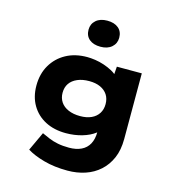

<svg xmlns="http://www.w3.org/2000/svg" viewBox="-144 -940 1197 1294"><g transform="rotate(15 454.0 -293.0)"><path d="M445 230Q353 230 279.5 209.5Q206 189 160 160L221 29Q245 40 273 52Q301 64 336 71Q371 78 415 78Q465 78 500.5 61Q536 44 554.5 10Q573 -24 573 -75V-133L612 -128Q605 -96 570 -69Q535 -42 482 -26.5Q429 -11 369 -11Q287 -11 225.5 -43Q164 -75 129.5 -133.5Q95 -192 95 -270Q95 -352 131 -413.5Q167 -475 230 -509.5Q293 -544 377 -544Q402 -544 433 -539.5Q464 -535 495.5 -524.5Q527 -514 553.5 -499.5Q580 -485 596.5 -466Q613 -447 615 -423L577 -414L586 -533H760V-75Q760 2 735.5 58.5Q711 115 668 153.5Q625 192 568 211Q511 230 445 230ZM432 -147Q478 -147 510.5 -162Q543 -177 560.5 -204.5Q578 -232 578 -269Q578 -307 560.5 -334Q543 -361 510.5 -376Q478 -391 432 -391Q385 -391 350 -376Q315 -361 296.5 -334Q278 -307 278 -269Q278 -232 296.5 -204.5Q315 -177 350 -162Q385 -147 432 -147ZM444 -634Q394 -634 365.5 -658Q337 -682 337 -725Q337 -765 366 -790.5Q395 -816 444 -816Q494 -816 522.5 -792Q551 -768 551 -725Q551 -685 522 -659.5Q493 -634 444 -634Z"/></g></svg>

Font: Lexend Mega ExtraBold
Style: Regular
Weight: 800
Designer: Bonnie Shaver-Troup, Thomas Jockin
Foundry: Lexend
Version: Version 1.007